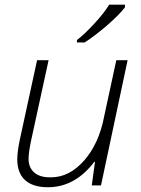

<svg xmlns="http://www.w3.org/2000/svg" viewBox="-20 -786 598 814"><path d="M306.2 -606V-616.2Q339.4 -641.6 379.4 -685.5Q420.4 -729.5 442.9 -766.1H509.8V-754.9Q485.4 -723.1 432.6 -677.2Q379.4 -631.8 338.9 -606ZM101.1 -112.8Q101.1 -76.2 124.5 -55.2Q147.9 -34.2 191.9 -34.2Q193.8 -34.2 196.3 -34.2Q273.9 -34.2 336.9 -105.7Q399.9 -177.2 421.9 -293.9L473.1 -530.8H521L408.2 0H369.1L382.8 -100.1H379.9Q298.3 7.8 183.1 7.8Q119.1 7.8 86.2 -22.5Q53.2 -52.7 53.2 -110.8Q53.2 -141.6 64 -193.8L137.2 -530.8H186L111.8 -189.9Q101.1 -139.2 101.1 -112.8Z"/></svg>

Font: Open Sans Hebrew Light
Style: Italic
Weight: 300
Italic angle: -12°
Foundry: Ascender Corporation, Yanek Iontef
Version: Version 2.001;PS 002.001;hotconv 1.0.70;makeotf.lib2.5.58329